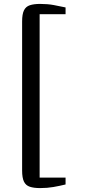

<svg xmlns="http://www.w3.org/2000/svg" viewBox="-20 -824 453 981"><path d="M185 137Q153 137 132.5 130.2Q112 123.5 102.5 104.2Q93 85 93 47V-714Q93 -752 102.5 -771.2Q112 -790.5 132.5 -797.2Q153 -804 185 -804Q223 -804 254.5 -798.2Q286 -792.5 315 -786V-751.5H182.5V83.5H315V118.5Q284.5 126 253 131.5Q221.5 137 185 137Z"/></svg>

Font: Merriweather 60pt
Style: Regular
Weight: 400
Version: Version 2.100